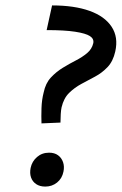

<svg xmlns="http://www.w3.org/2000/svg" viewBox="-20 -682 449 708"><path d="M133 -227Q132 -252 133 -283Q134 -314 141 -341Q148 -375 167.5 -396Q187 -417 211.5 -432Q236 -447 259.5 -459Q283 -471 301 -486Q319 -501 324 -523Q327 -539 311.5 -549Q296 -559 257 -565Q218 -571 152 -571L172 -662Q254 -662 310 -642Q366 -622 391.5 -583.5Q417 -545 405 -492Q397 -456 376.5 -434.5Q356 -413 330.5 -399.5Q305 -386 280 -372.5Q255 -359 235 -339.5Q215 -320 207 -286Q205 -277 204 -261.5Q203 -246 203 -230ZM147 6Q127 6 113.5 -3Q100 -12 94.5 -27.5Q89 -43 93 -63Q98 -87 116.5 -103Q135 -119 161 -119Q181 -119 194 -109.5Q207 -100 212.5 -84Q218 -68 214 -49Q209 -24 190.5 -9Q172 6 147 6Z"/></svg>

Font: Ysabeau Infant SemiBold
Style: Italic
Weight: 600
Italic angle: -12°
Designer: Christian Thalmann (Catharsis Fonts)
Version: Version 2.002; featfreeze: ss01,ss02,lnum